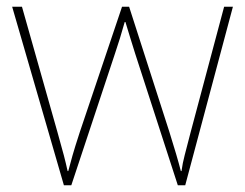

<svg xmlns="http://www.w3.org/2000/svg" viewBox="-20 -547 725 568"><path d="M380 -388Q372 -414 365.5 -434.5Q359 -455 351 -482H349Q335 -432 320 -388L191 1H169L16 -527H45L150 -156Q163 -110 169 -87Q175 -64 180 -41H182Q188 -64 194.5 -87Q201 -110 216 -156L341 -527H362L481 -157Q504 -84 515 -41H517Q520 -64 526.5 -88.5Q533 -113 544 -156L643 -527H669L528 1H506Z"/></svg>

Font: Noto Sans Myanmar Thin
Style: Regular
Weight: 100
Designer: Monotype Design Team
Foundry: Monotype Imaging Inc.
Version: Version 2.107; ttfautohint (v1.8.4.7-5d5b)